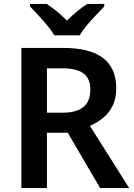

<svg xmlns="http://www.w3.org/2000/svg" viewBox="-20 -958 683 978"><path d="M300 -714Q438 -714 505 -662.5Q572 -611 572 -508Q572 -456 553.5 -419Q535 -382 504.5 -357Q474 -332 438 -317L638 0H490L325 -282H219V0H89V-714ZM296 -610H219V-384H299Q369 -384 404.5 -412.5Q440 -441 440 -502Q440 -558 405.5 -584Q371 -610 296 -610ZM257 -778Q243 -801 221 -828Q199 -855 175 -880.5Q151 -906 133 -925V-938H218Q244 -921 269.5 -900Q295 -879 321 -853Q347 -879 373 -900.5Q399 -922 425 -938H511V-925Q493 -906 468.5 -880.5Q444 -855 421.5 -828Q399 -801 386 -778Z"/></svg>

Font: Noto Sans Meetei Mayek SemiBold
Style: Regular
Weight: 600
Designer: Monotype Design Team and Neelakash Kshetrimayum
Foundry: Monotype Imaging Inc.
Version: Version 2.002; ttfautohint (v1.8.4.7-5d5b)